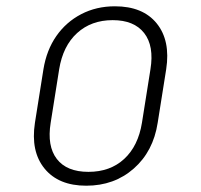

<svg xmlns="http://www.w3.org/2000/svg" viewBox="-20 -580 640 610"><path d="M254 10Q166 10 121.5 -44.5Q77 -99 91 -190L118 -360Q128 -421 159 -465.5Q190 -510 238 -535Q286 -560 345 -560Q434 -560 478 -505.5Q522 -451 508 -360L481 -190Q467 -99 405 -44.5Q343 10 254 10ZM261 -34Q330 -34 374.5 -75Q419 -116 431 -190L458 -360Q470 -434 438 -475Q406 -516 338 -516Q270 -516 225 -475Q180 -434 168 -360L141 -190Q129 -116 160.5 -75Q192 -34 261 -34Z"/></svg>

Font: NKDuy Mono Thin
Style: Italic
Weight: 100
Italic angle: -9°
Monospace: yes
Designer: NKDuy
Foundry: NKDuy
Version: Version 2.251; ttfautohint (v1.8.4.7-5d5b)